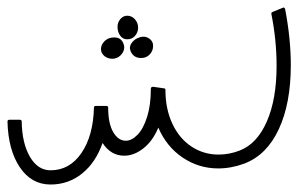

<svg xmlns="http://www.w3.org/2000/svg" viewBox="-20 -389 797 513"><path d="M757 -215Q757 -113 725 -44Q693 25 633 48Q598 61 563 61Q511 61 468 32Q425 3 403 -48Q388 -12 363 7.5Q338 27 312 27Q276 27 254 -7Q236 45 199.5 74.5Q163 104 115 104Q64 104 33 58Q2 12 0 -64Q0 -69 5 -69H33Q38 -69 38 -64Q39 -6 60 30Q81 66 115 66Q166 66 197.5 20Q229 -26 231 -101Q231 -106 236 -106H264Q266 -106 267 -105Q269 -105 269 -102Q269 -59 282.5 -36Q296 -13 316 -13Q332 -13 347.5 -29Q363 -45 373 -76.5Q383 -108 383 -151Q383 -157 388 -157H390L418 -153Q422 -153 422 -149Q422 -98 440.5 -58.5Q459 -19 491.5 2.5Q524 24 564 24Q593 24 621 13Q667 -5 693 -64.5Q719 -124 719 -213Q719 -282 705 -352Q705 -356 708 -357L735 -368Q740 -371 742 -364Q757 -285 757 -215ZM349 -315Q349 -328 340.5 -337.5Q332 -347 320 -347Q309 -347 301.5 -338Q294 -329 294 -317Q294 -304 301 -294Q308 -284 320 -284Q333 -284 341 -293.5Q349 -303 349 -315ZM357 -234Q371 -234 380 -243.5Q389 -253 389 -266Q389 -271 388 -274Q385 -282 378 -286.5Q371 -291 363 -291Q356 -291 350 -288Q341 -285 334 -277Q327 -269 327 -260L329 -252Q337 -234 357 -234ZM280 -232Q293 -232 302.5 -241.5Q312 -251 312 -263Q312 -266 310 -272Q304 -289 285 -289Q268 -289 257.5 -277Q247 -265 251 -250Q255 -241 263 -236.5Q271 -232 280 -232Z"/></svg>

Font: Vibes
Style: Regular
Weight: 400
Designer: AbdElmomen Kadhim
Version: Version 1.100